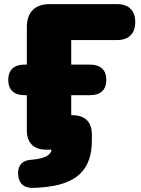

<svg xmlns="http://www.w3.org/2000/svg" viewBox="-20 -725 684 930"><path d="M146 185 178 183C349 171 425 100 425 -45V-73C425 -134 392 -167 331 -167H325V-264H417C467 -264 495 -290 495 -338C495 -386 467 -412 417 -412H325V-531H547C604 -531 635 -562 635 -618C635 -674 604 -705 547 -705H221C149 -705 110 -666 110 -594V-412H98C48 -412 20 -386 20 -338C20 -290 48 -264 98 -264H110V-94C110 -33 143 0 204 0H229C229 23 198 43 140 48L129 49C83 53 64 82 68 123C72 167 100 188 146 185Z"/></svg>

Font: SN Pro Black
Style: Regular
Weight: 900
Designer: Tobias Whetton
Foundry: Supernotes
Version: Version 1.001;Glyphs 3.2 (3249)